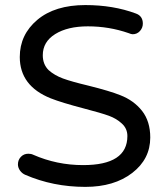

<svg xmlns="http://www.w3.org/2000/svg" viewBox="-20 -728 656 758"><path d="M328.1 -390.1Q414.1 -368.7 455.1 -352.1Q508.3 -331.5 540.8 -290.3Q573.2 -249 573.2 -185.1Q573.2 -100.1 502 -45.2Q430.7 9.8 316.9 9.8Q189.5 9.8 79.1 -38.1Q66.9 -43.5 58.8 -54.9Q50.8 -66.4 50.8 -79.1Q50.8 -96.7 62.5 -108.9Q74.2 -121.1 91.8 -121.1Q103 -121.1 110.8 -117.2Q204.1 -76.2 308.1 -76.2Q482.9 -76.2 482.9 -190.9Q482.9 -221.2 460 -241.2Q439.9 -259.8 410.2 -270.8Q380.4 -281.7 311 -299.8Q223.1 -322.8 180.2 -339.8Q58.1 -388.7 58.1 -502.9Q58.1 -591.3 127.4 -649.7Q196.8 -708 316.9 -708Q426.8 -708 516.1 -674.8Q543.9 -665 543.9 -634.8Q543.9 -618.2 532.5 -605.5Q521 -592.8 503.9 -592.8Q498 -592.8 487.8 -597.2Q410.6 -624 327.1 -624Q247.1 -624 198 -593.5Q148.9 -563 148.9 -509.8Q148.9 -474.1 171.9 -451.2Q194.8 -430.7 228.5 -418.2Q262.2 -405.8 328.1 -390.1Z"/></svg>

Font: Aka-Acid-Varela
Style: Regular
Weight: 400
Designer: Joe Prince, Avraham Cornfeld, Cyberella
Foundry: Joe Prince, Avraham Cornfeld, Cyberella
Version: Version 2.000; ttfautohint (v1.5.33-1714) -l 8 -r 50 -G 200 